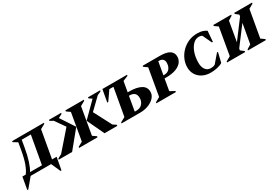

<svg xmlns="http://www.w3.org/2000/svg" viewBox="12 -1575 3967 2730"><g transform="rotate(-30 1995.5 -210.0)"><path d="M87 0 -39 151H-55L-19 -51H36Q73 -99 103 -180.5Q133 -262 155 -392L174 -502L104 -544L107 -560H628L625 -544L548 -502L468 -51H543L506 151H490L423 0ZM214 -391Q194 -274 166 -187.5Q138 -101 106 -51H302L384 -509H234Z M882 0 885 -16 961 -58 1038 -502 978 -544 981 -560H1284L1280 -544L1204 -502L1127 -58L1188 -16L1184 0ZM1300 0 1168 -281 1399 -511 1349 -544 1352 -560H1552L1548 -544L1488 -517L1307 -342L1458 -53L1512 -16L1509 0ZM768 0H549L551 -16L618 -53L878 -351L764 -514L709 -544L711 -560H911L908 -544L846 -511L998 -281Z M1552 -358 1588 -560H1993L1991 -544L1906 -509L1876 -339H1906Q2022 -339 2091.5 -301.5Q2161 -264 2161 -185Q2161 -132 2122.5 -90Q2084 -48 2021.5 -24Q1959 0 1887 0H1579L1582 -16L1660 -58L1740 -509H1673L1568 -358ZM1826 -51H1853Q1915 -51 1950 -90Q1985 -129 1985 -184Q1985 -238 1957 -263Q1929 -288 1877 -288H1867Z M2151 0 2154 -16 2230 -58 2307 -502 2247 -544 2250 -560H2529Q2640 -560 2691 -526Q2742 -492 2742 -428Q2742 -378 2711.5 -337.5Q2681 -297 2617 -272.5Q2553 -248 2454 -248H2429L2396 -58L2474 -16L2471 0ZM2474 -505 2437 -294H2445Q2509 -294 2538.5 -332Q2568 -370 2568 -428Q2568 -464 2547.5 -484.5Q2527 -505 2488 -505Z M3043 10Q2965 10 2907.5 -20Q2850 -50 2818.5 -102Q2787 -154 2787 -221Q2787 -289 2814.5 -352Q2842 -415 2891 -464.5Q2940 -514 3005.5 -542.5Q3071 -571 3147 -571Q3203 -571 3236 -559.5Q3269 -548 3298 -530L3284 -355H3268L3198 -505Q3188 -511 3175.5 -514.5Q3163 -518 3144 -518Q3092 -518 3049.5 -475.5Q3007 -433 2982 -360.5Q2957 -288 2957 -198Q2957 -129 2988 -87Q3019 -45 3074 -45Q3091 -45 3109 -48Q3127 -51 3145 -62L3259 -195H3275L3237 -36Q3203 -14 3149.5 -2Q3096 10 3043 10Z M3312 0 3315 -16 3390 -58 3467 -502 3407 -544 3410 -560H3703L3700 -544L3633 -502L3577 -179L3799 -474L3804 -502L3751 -544L3754 -560H4046L4043 -544L3969 -502L3891 -58L3951 -16L3948 0H3655L3658 -16L3726 -58L3783 -380L3561 -86L3556 -58L3611 -16L3608 0Z"/></g></svg>

Font: Spectral SC ExtraBold
Style: Italic
Weight: 800
Italic angle: -10°
Designer: Jean-Baptiste Levee
Foundry: Production Type
Version: Version 2.001